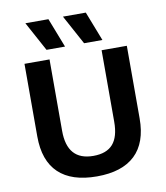

<svg xmlns="http://www.w3.org/2000/svg" viewBox="-95 -954 899 1042"><g transform="rotate(-10 355.0 -433.0)"><path d="M243 -876 306 -714H204L116 -876ZM449 -876 512 -714H411L323 -876ZM637 -660V-260Q637 -126 565.5 -58Q494 10 355 10Q216 10 144.5 -58Q73 -126 73 -260V-660H211V-266Q211 -103 355 -103Q428 -103 463 -143Q498 -183 498 -266V-660Z"/></g></svg>

Font: Elaine Sans SemiBold
Style: Regular
Weight: 600
Designer: Wei Huang
Foundry: Wei Huang
Version: Version 2.001;December 24, 2019;FontCreator 12.0.0.2547 64-b